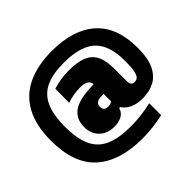

<svg xmlns="http://www.w3.org/2000/svg" viewBox="-221 -1004 1490 1490"><g transform="rotate(-45 524.0 -259.5)"><path d="M546 230Q299 230 165 111.2Q31 -7.5 31 -260Q31 -428.5 90.5 -536.8Q150 -645 261.5 -697Q373 -749 529 -749Q763 -749 890.2 -635.2Q1017.5 -521.5 1017.5 -294Q1017.5 -182 985.8 -115Q954 -48 897.8 -18.5Q841.5 11 768.5 11Q708 11 664.8 -7.8Q621.5 -26.5 595 -66H585Q571.5 -22 536 -5.5Q500.5 11 459.5 11Q380 11 334 -34.8Q288 -80.5 288 -154Q288 -235 342 -280.8Q396 -326.5 520.5 -334L576 -337.5Q572 -367 550 -380.2Q528 -393.5 478 -393.5Q446 -393.5 408.8 -387Q371.5 -380.5 339 -368.5L340.5 -522.5Q380 -535.5 427.2 -542.2Q474.5 -549 517 -549Q607 -549 663.8 -526Q720.5 -503 747.2 -450.8Q774 -398.5 774 -310.5V-172Q774 -146 784.5 -134.5Q795 -123 812.5 -123Q832.5 -123 846.5 -135.5Q860.5 -148 868.2 -184Q876 -220 876 -290Q876 -409 839 -481Q802 -553 725.2 -585.8Q648.5 -618.5 529 -618.5Q409 -618.5 333 -583.8Q257 -549 220.8 -470.5Q184.5 -392 184.5 -260Q184.5 -128.5 221.5 -49.5Q258.5 29.5 338.2 64.5Q418 99.5 546 99.5Q661.5 99.5 776 72.5V203Q663 230 546 230ZM485.5 -177Q485.5 -154.5 498.8 -144Q512 -133.5 531.5 -133.5Q541 -133.5 554.2 -136.5Q567.5 -139.5 577 -146V-230L543.5 -228Q485.5 -224.5 485.5 -177Z"/></g></svg>

Font: Encode Sans SemiCondensed SemiCondensed Black
Style: Regular
Weight: 900
Width: 4
Designer: Multiple Designers
Foundry: Impallari Type
Version: Version 3.000; ttfautohint (v1.8.3) -l 8 -r 50 -G 200 -x 14 